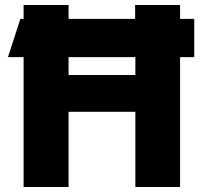

<svg xmlns="http://www.w3.org/2000/svg" viewBox="-20 -753 820 773"><path d="M705 -733H524V-677H256V-733H75V-677H62L12 -523H75V0H256V-303H525V0H705V-523H762V-677H705ZM256 -451V-523H525V-451Z"/></svg>

Font: Kreadon Extra Bold
Style: Regular
Weight: 800
Designer: kohakuno
Foundry: StudioGnu
Version: Version 1.000;Glyphs 3.1.2 (3151)